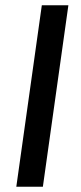

<svg xmlns="http://www.w3.org/2000/svg" viewBox="-20 -710 307 730"><path d="M143 0H42L139 -690H240Z"/></svg>

Font: Exo 2.0 Medium
Style: Italic
Weight: 500
Italic angle: -8°
Designer: Natanael Gama
Version: Version 1.001;PS 001.001;hotconv 1.0.70;makeotf.lib2.5.58329